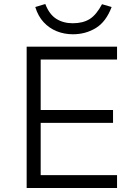

<svg xmlns="http://www.w3.org/2000/svg" viewBox="-20 -938 686 958"><path d="M113 0V-705H564V-641H183V-389H544V-325H183V-64H564V0ZM344 -767Q301 -767 263.5 -782Q226 -797 198 -827Q170 -857 156 -903L206 -918Q226 -866 261 -844Q296 -822 343 -822Q394 -822 427.5 -843Q461 -864 489 -917L537 -903Q509 -829 458 -798Q407 -767 344 -767Z"/></svg>

Font: Nunito Sans 7pt Light
Style: Regular
Weight: 300
Designer: Vernon Adams
Foundry: Vernon Adams
Version: Version 3.101;gftools[0.9.27]